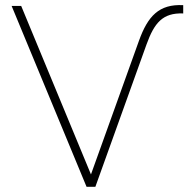

<svg xmlns="http://www.w3.org/2000/svg" viewBox="-20 -723 743 743"><path d="M315 0H349L547 -551C577 -634 609 -674 689 -671V-703C595 -708 552 -660 518 -566L332 -48L62 -700H25Z"/></svg>

Font: Chess Sans ExtraLight
Style: Regular
Weight: 275
Designer: Wolf Bōese
Foundry: Wolf Bōese
Version: Version 7.223;Glyphs 3.3 (3306)